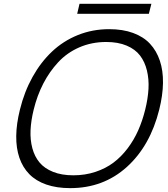

<svg xmlns="http://www.w3.org/2000/svg" viewBox="-20 -972 876 1002"><path d="M737.8 -399.9Q752 -457 754.9 -507.8Q757.8 -558.6 746.8 -604Q735.8 -649.4 710.9 -682.1Q686 -714.8 641.1 -733.9Q596.2 -752.9 534.2 -752.9Q458.5 -752.9 394 -724.9Q329.6 -696.8 283.7 -647.2Q237.8 -597.7 205.8 -535.6Q173.8 -473.6 155.8 -399.9Q141.6 -342.3 139.4 -292Q137.2 -241.7 148.9 -198.2Q160.6 -154.8 186.5 -123.8Q212.4 -92.8 257.1 -75Q301.8 -57.1 362.8 -57.1Q424.3 -57.1 478 -75Q531.7 -92.8 572.5 -123.5Q613.3 -154.3 646.2 -198Q679.2 -241.7 701.4 -292Q723.6 -342.3 737.8 -399.9ZM811 -399.9Q763.7 -210.4 641.6 -100.3Q519.5 9.8 346.2 9.8Q275.4 9.8 221.4 -9Q167.5 -27.8 133.1 -63Q98.6 -98.1 81.3 -148.4Q64 -198.7 64.7 -262Q65.4 -325.2 84 -399.9Q106.9 -493.2 149.7 -570.1Q192.4 -647 251.2 -702.6Q310.1 -758.3 386.5 -789.1Q462.9 -819.8 549.8 -819.8Q620.6 -819.8 674.6 -800Q728.5 -780.3 762.7 -743.7Q796.9 -707 814.2 -655.3Q831.5 -603.5 830.6 -539.1Q829.6 -474.6 811 -399.9ZM770 -952.1 756.8 -899.9H382.8L395 -952.1Z"/></svg>

Font: Sinkin Sans 300 Light Italic
Style: Regular
Weight: 300
Italic angle: -112°
Designer: Keith Bates
Foundry: K-Type
Version: Sinkin Sans (version 1.0)  by Keith Bates   •   © 2014   www